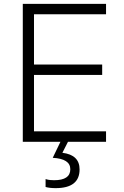

<svg xmlns="http://www.w3.org/2000/svg" viewBox="-20 -734 640 994"><path d="M293 0 253 83Q344 88 344 142Q344 199 260 199Q251 199 239.5 198Q228 197 216 193V234Q237 240 268 240Q392 240 392 143Q392 68 303 57L332 0H529V-54H156V-346H509V-400H156V-660H529V-714H98V0Z"/></svg>

Font: Noto Sans Mono UI Light
Style: Regular
Weight: 300
Designer: Monotype Design team
Foundry: Monotype Imaging Inc.
Version: 1.000